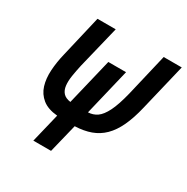

<svg xmlns="http://www.w3.org/2000/svg" viewBox="-159 -830 942 967"><g transform="rotate(30 312.5 -346.5)"><path d="M162 0 203 -169Q147 -174 115.5 -199.5Q84 -225 72 -264Q60 -303 63 -352Q66 -401 79 -454L135 -693H241L181 -447Q173 -411 168 -379Q163 -347 166 -322Q169 -297 183 -281.5Q197 -266 226 -262L291 -532H394L329 -261Q358 -262 381 -278Q404 -294 424 -334Q444 -374 462 -447L520 -693H625L560 -422Q544 -354 521.5 -306Q499 -258 468.5 -228Q438 -198 398 -183.5Q358 -169 306 -167L265 0Z"/></g></svg>

Font: Ubuntu Sans Mono SemiBold
Style: Italic
Weight: 600
Italic angle: -13.5°
Monospace: yes
Designer: Dalton Maag Ltd
Foundry: Dalton Maag Ltd
Version: Version 1.006